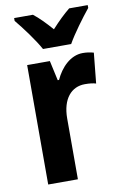

<svg xmlns="http://www.w3.org/2000/svg" viewBox="-87 -816 552 866"><g transform="rotate(-10 189.0 -383.0)"><path d="M145 -606H274C298 -649 347 -715 378 -753V-766H293C265 -743 241 -720 209 -685C180 -718 153 -746 127 -766H41V-753C73 -715 123 -647 145 -606ZM318 -557C261 -557 216 -509 192 -456H186L166 -547H62V0H198V-278C198 -369 242 -417 303 -417C325 -417 341 -415 354 -411L368 -550C351 -555 334 -557 318 -557Z"/></g></svg>

Font: Noto Sans Thai Looped Condensed
Style: Bold
Weight: 700
Width: 3
Designer: Sasikarn Vongin, Ben Mitchell
Foundry: The Fontpad Ltd
Version: Version 1.001